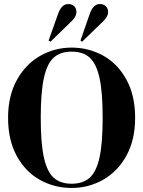

<svg xmlns="http://www.w3.org/2000/svg" viewBox="-20 -914 710 952"><path d="M20 -330Q20 -439 64 -518Q108 -597 180 -637.5Q252 -678 335 -678Q419 -678 491 -638.5Q563 -599 606.5 -520Q650 -441 650 -330Q650 -220 606.5 -141.5Q563 -63 491 -22.5Q419 18 335 18Q251 18 179 -21.5Q107 -61 63.5 -140Q20 -219 20 -330ZM489 -330Q489 -456 473.5 -527Q458 -598 425 -628Q392 -658 335 -658Q279 -658 246 -628Q213 -598 197.5 -526.5Q182 -455 182 -330Q182 -205 197.5 -134Q213 -63 246 -33Q279 -3 335 -3Q392 -3 425 -33Q458 -63 473.5 -133.5Q489 -204 489 -330ZM221 -713 269 -848Q286 -894 318 -894Q337 -894 348 -883Q359 -872 359 -854Q359 -833 336 -810L230 -707ZM379 -713 426 -848Q443 -894 475 -894Q494 -894 505 -883Q516 -872 516 -854Q516 -833 493 -810L387 -707Z"/></svg>

Font: DeepMind Serif Display
Style: Regular
Weight: 800
Designer: Frank Grießhammer / Modifications: Colophon Foundry
Foundry: Colophon Foundry
Version: Version 5.002